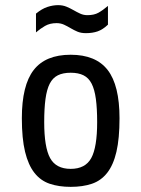

<svg xmlns="http://www.w3.org/2000/svg" viewBox="-20 -720 550 747"><path d="M445 -260Q445 -181 433 -129.5Q421 -78 397 -47.5Q373 -17 337.5 -5Q302 7 255 7Q209 7 173.5 -5Q138 -17 114 -47.5Q90 -78 77.5 -129.5Q65 -181 65 -260Q65 -388 111 -447.5Q157 -507 255 -507Q353 -507 399 -447.5Q445 -388 445 -260ZM358 -245Q358 -298 353 -335Q348 -372 336.5 -394.5Q325 -417 305 -427Q285 -437 255 -437Q225 -437 205 -427Q185 -417 173.5 -394.5Q162 -372 157 -335Q152 -298 152 -245Q152 -147 175 -105Q198 -63 255 -63Q312 -63 335 -105Q358 -147 358 -245ZM120 -667Q143 -686 164.5 -693Q186 -700 206 -700Q224 -700 238.5 -694Q253 -688 266 -680.5Q279 -673 292 -667Q305 -661 320 -661Q346 -661 363 -670.5Q380 -680 400 -697V-624Q380 -605 360 -598Q340 -591 314 -591Q295 -591 281 -597Q267 -603 254.5 -610.5Q242 -618 229 -624Q216 -630 200 -630Q174 -630 155 -619Q136 -608 120 -594Z"/></svg>

Font: Share
Style: Regular
Weight: 400
Designer: Ralph du Carrois
Version: Version 1.002